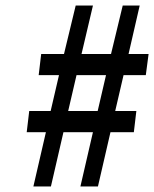

<svg xmlns="http://www.w3.org/2000/svg" viewBox="-20 -670 554 690"><path d="M100 0H163L208 -195H314L269 0H332L377 -195H461L470 -271H394L424 -400H504L514 -476H442L482 -650H421L379 -476H273L314 -650H252L210 -476H128L119 -400H192L162 -271H85L76 -195H145ZM225 -271 255 -400H361L331 -271Z"/></svg>

Font: Falling Sky
Style: CondObl
Weight: 400
Designer: Paul D. Hunt
Foundry: Adobe Systems Incorporated
Version: Version 1.02